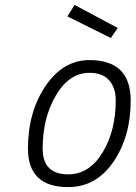

<svg xmlns="http://www.w3.org/2000/svg" viewBox="-20 -754 553 783"><path d="M255 -687 432 -599 460 -640 284 -734ZM258 -43C188.7 -43 154 -78 154 -148C154 -231.3 172 -303.7 208 -365C244 -426.3 289.7 -457 345 -457C380.3 -457 407 -446.8 425 -426.5C443 -406.2 452 -379 452 -345C452 -261.7 434 -190.5 398 -131.5C362 -72.5 315.3 -43 258 -43ZM345 -509C273 -509 213.2 -473.7 165.5 -403C117.8 -332.3 94 -247.3 94 -148C94 -43.3 148.7 9 258 9C334 9 395.5 -25.3 442.5 -94C489.5 -162.7 513 -246 513 -344C513 -454 457 -509 345 -509Z"/></svg>

Font: RazerF5 Light
Style: Italic
Weight: 300
Foundry: Razer Inc.
Version: Version 2